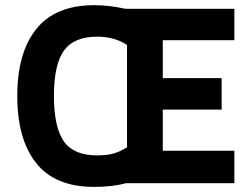

<svg xmlns="http://www.w3.org/2000/svg" viewBox="-20 -710 977 744"><path d="M467.8 0Q416 14.2 345.2 14.2Q192.9 14.2 119.9 -78.4Q46.9 -170.9 46.9 -337.9Q46.9 -505.9 120.8 -597.9Q194.8 -689.9 345.2 -689.9Q404.3 -689.9 465.8 -675.8H888.2V-554.2H610.8V-407.2H838.9V-285.2H610.8V-126H888.2V0ZM472.2 -536.1Q423.3 -567.9 356 -567.9Q267.1 -567.9 228 -514.2Q189 -460.4 189 -337.9Q189 -217.8 227.1 -162.8Q265.1 -107.9 356 -107.9Q394 -107.9 419.4 -115Q444.8 -122.1 472.2 -139.2Z"/></svg>

Font: Clear Sans
Style: Bold
Weight: 700
Foundry: Intel Corporation
Version: Version 1.00